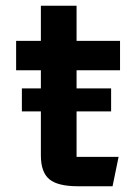

<svg xmlns="http://www.w3.org/2000/svg" viewBox="-20 -642 472 667"><path d="M250 5Q180.5 5 151.2 -19.5Q122 -44 122 -102V-255H56V-335H122V-398H36V-500H122V-622H246V-500H397V-398H246V-335H366V-255H246V-97Q246 -97 246 -97Q246 -97 246 -97H392L371 5Z"/></svg>

Font: Science Gothic
Style: Regular
Weight: 400
Designer: Thomas Phinney, Vassil Kateliev, Brandon Buerkle
Foundry: Font Detective LLC
Version: Version 1.018